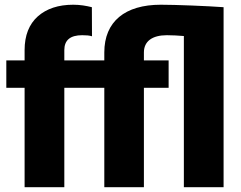

<svg xmlns="http://www.w3.org/2000/svg" viewBox="-20 -780 1006 800"><path d="M248 -414.1H414.6V0H579.6V-414.1H682.6V-528.3H579.6V-561.5C579.6 -607.9 614.3 -633.3 675.3 -633.3C698.7 -633.3 722.7 -631.8 746.1 -629.9V0H911.6V-750C845.7 -754.9 711.4 -760.3 649.9 -760.3C501 -760.3 414.6 -690.4 414.6 -561.5V-528.3H248V-571.3C248 -612.8 272.9 -633.3 322.3 -633.3C340.3 -633.3 351.6 -632.3 363.3 -628.9L362.8 -750C338.9 -755.9 314 -760.3 285.2 -760.3C223.1 -760.3 174.3 -744.1 137.7 -711.9C101.1 -679.2 82.5 -632.3 82.5 -571.3V-528.3H6.3V-414.1H82.5V0H248Z"/></svg>

Font: Vazirmatn Black
Style: Regular
Weight: 900
Designer: Saber Rastikerdar
Foundry: Saber Rastikerdar
Version: Version 33.003